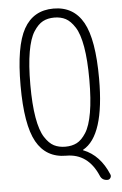

<svg xmlns="http://www.w3.org/2000/svg" viewBox="-60 -782 619 975"><g transform="rotate(-5 250.0 -294.5)"><path d="M308.1 -681.2Q283.2 -694.3 250 -694.3Q216.8 -694.3 191.9 -681.2Q167 -668 145 -633.8Q123 -599.6 111.3 -532.2Q99.6 -464.8 99.6 -364.7Q99.6 -264.6 111.3 -197.3Q123 -129.9 145 -95.7Q167 -61.5 191.9 -48.8Q216.8 -36.1 250 -36.1Q283.2 -36.1 308.1 -48.8Q333 -61.5 355 -95.7Q377 -129.9 388.7 -197.3Q400.4 -264.6 400.4 -364.7Q400.4 -464.8 388.7 -532.2Q377 -599.6 355 -633.8Q333 -668 308.1 -681.2ZM250 9.8Q147.5 9.8 98.6 -77.6Q49.8 -165 49.8 -365.2Q49.8 -565.4 98.6 -652.8Q147.5 -740.2 250 -740.2Q352.5 -740.2 401.4 -652.8Q450.2 -565.4 450.2 -365.2Q450.2 -74.2 337.9 -12.7Q336.9 -12.7 336.9 -10.7Q336.9 -9.8 338.9 -9.8Q422.9 23.4 464.8 124Q468.8 132.8 463.4 141.6Q458 150.4 448.2 150.4Q419.9 150.4 410.2 125Q360.4 9.8 250 9.8Z"/></g></svg>

Font: Rounded-X Mgen+ 2m light
Style: Regular
Weight: 200
Designer: [Source Han Sans]
Ryoko NISHIZUKA  (kana & ideographs); Paul D. Hunt (Latin, Greek & Cyrillic); Wenlong ZHANG  (bopomofo
Version: Version 1.059.20150602